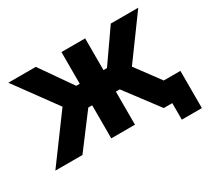

<svg xmlns="http://www.w3.org/2000/svg" viewBox="-161 -971 1483 1368"><g transform="rotate(-30 580.5 -287.0)"><path d="M1004 -170H1141V136H976V0H906L701 -272H669V0H474V-272H442L237 0H14L286 -369L37 -710H263L445 -449H474V-710H669V-449H698L880 -710H1106L857 -369Z"/></g></svg>

Font: Raleway-v4020 Black
Style: Regular
Weight: 900
Designer: Matt McInerney, Pablo Impallari, Rodrigo Fuenzalida
Foundry: Matt McInerney, Pablo Impallari, Rodrigo Fuenzalida
Version: Version 4.020;PS 004.020;hotconv 1.0.88;makeotf.lib2.5.64775